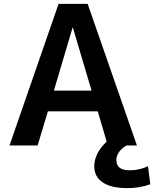

<svg xmlns="http://www.w3.org/2000/svg" viewBox="-20 -750 795 990"><path d="M356 -607H354L258 -283H452ZM484 -176H227L174 0H29L282 -730H432L686 0H632Q580 32 580 76Q580 128 648 128Q700 128 743 107L755 200Q701 220 638 220Q553 220 509.5 190.5Q466 161 466 108Q466 41 530 -20Z"/></svg>

Font: M PLUS 1p
Style: Bold
Weight: 700
Version: Version 1.062